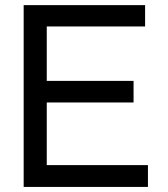

<svg xmlns="http://www.w3.org/2000/svg" viewBox="-20 -736 661 756"><path d="M73.2 0V-715.8H551.3V-631.8H164.1V-417.5H505.9V-332.5H164.1V-85.9H562.5V0Z"/></svg>

Font: Arian AMU
Style: Regular
Weight: 400
Designer: Ruben Hakobyan (Tarumian)
Foundry: Ruben Hakobyan (Tarumian)
Version: Version 4.003